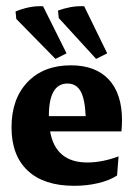

<svg xmlns="http://www.w3.org/2000/svg" viewBox="-20 -599 436 627"><path d="M222.2 7.8Q123.5 7.8 70.6 -41.7Q17.6 -91.3 17.6 -183.1Q17.6 -276.4 70.1 -331.1Q122.6 -385.7 211.4 -385.7Q292 -385.7 335.2 -339.4Q378.4 -293 378.4 -206.5Q378.4 -199.2 377.9 -188Q377.4 -176.8 376.5 -169.9H143.6Q161.6 -68.4 265.1 -68.4Q314 -68.4 367.2 -88.4L362.3 -25.9Q337.9 -9.8 300.8 -1Q263.7 7.8 222.2 7.8ZM139.6 -220.2V-219.7H259.8Q257.3 -275.9 243.2 -301Q229 -326.2 200.2 -326.2Q139.6 -326.2 139.6 -220.2ZM293.9 -406.7 171.9 -540 169.4 -564.5Q189.5 -571.8 210.4 -575.7Q231.4 -579.6 254.9 -578.6L330.1 -424.8ZM161.1 -406.7 33.2 -537.1 30.8 -561.5Q52.2 -570.3 74.2 -575Q96.2 -579.6 120.6 -578.6L197.3 -424.8Z"/></svg>

Font: Markazi Text
Style: Bold
Weight: 700
Designer: Borna Izadpanah (Arabic designer), Fiona Ross (Arabic design director) and Florian Runge (Latin designer)
Foundry: Borna Izadpanah and Florian Runge
Version: Version 1.001; ttfautohint (v1.8.3)